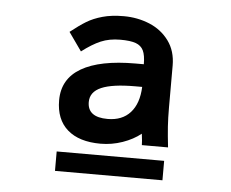

<svg xmlns="http://www.w3.org/2000/svg" viewBox="-41 -821 682 566"><g transform="rotate(5 300.0 -538.0)"><path d="M459 -360V-302.5H141V-360ZM135 -511Q135 -574.5 190 -606.5Q245 -638.5 350 -638.5H374.5Q374.5 -665 367.8 -679Q361 -693 345 -698.8Q329 -704.5 299.5 -704.5Q267 -704.5 241.8 -693.8Q216.5 -683 186.5 -660L148 -714.5Q174.5 -735.5 194.2 -747.5Q214 -759.5 240.8 -767Q267.5 -774.5 303.5 -774.5Q344 -774.5 379.8 -759.8Q415.5 -745 437.5 -715Q459.5 -685 459.5 -642V-517.5Q459.5 -487.5 461.2 -461.5Q463 -435.5 467 -400.5H389.5Q389.5 -411 386.5 -434Q364 -416 332.5 -405Q301 -394 267.5 -394Q204 -394 169.5 -424.2Q135 -454.5 135 -511ZM375.5 -571.5H355Q287.5 -571.5 255 -557.5Q222.5 -543.5 222.5 -513.5Q222.5 -468.5 282 -468.5Q325 -468.5 349.2 -495.2Q373.5 -522 375.5 -571.5Z"/></g></svg>

Font: JuliaMono
Style: Bold
Weight: 700
Monospace: yes
Designer: cormullion
Foundry: corm
Version: Version 0.055; ttfautohint (v1.8.4)